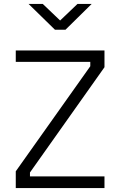

<svg xmlns="http://www.w3.org/2000/svg" viewBox="-20 -953 610 974"><path d="M60 -639H438V-617L60 -84V1H510V-58H132V-78L510 -612V-697H60ZM445 -933H373L285 -849L197 -933H125L259 -802H312Z"/></svg>

Font: TitilliumText22L
Style: 250 wt
Weight: 300
Designer: Campivisivi
Foundry: Campivisivi
Version: 1.000